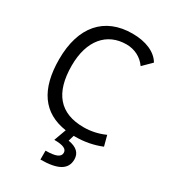

<svg xmlns="http://www.w3.org/2000/svg" viewBox="-223 -814 1031 1160"><g transform="rotate(30 293.0 -234.0)"><path d="M363.8 9.8C425.8 9.8 485.8 -1.5 543.5 -24.9L524.4 -96.7C476.1 -75.2 427.7 -64.9 377 -64.9C212.9 -64.9 129.4 -160.6 129.4 -352.5C129.4 -528.8 217.8 -628.4 353 -628.4C409.7 -628.4 460.4 -602.5 491.7 -557.1L550.8 -615.7C518.6 -671.4 445.8 -703.1 352.1 -703.1C156.2 -703.1 44.4 -573.2 44.4 -347.7C44.4 -137.2 127.9 -19.5 293.5 4.9L262.7 89.4C323.7 89.4 351.6 101.6 351.6 128.9C351.6 158.7 319.3 172.4 249.5 172.4V234.4C370.1 234.4 427.2 201.2 427.2 131.8C427.2 87.4 399.4 60.1 340.3 50.3L352.1 9.8C356 9.8 359.9 9.8 363.8 9.8Z"/></g></svg>

Font: Cascadia Code SemiLight
Style: Regular
Weight: 350
Monospace: yes
Designer: Aaron Bell
Foundry: Saja Typeworks
Version: Version 2404.023